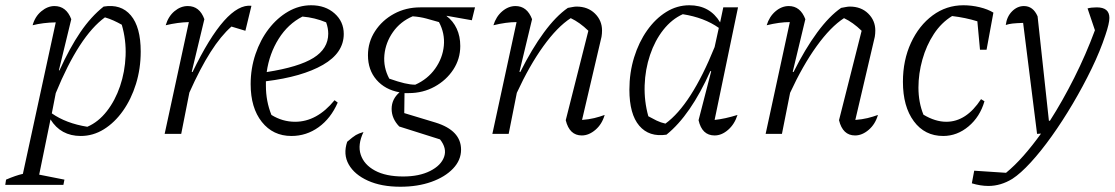

<svg xmlns="http://www.w3.org/2000/svg" viewBox="-66 -509 4239 730"><path d="M-46 194 -43 174Q-6 158 21 152L146 -424Q97 -423 58 -413Q67 -446 91 -466Q115 -486 141 -486Q186 -486 205 -436L158 -242L160 -241Q199 -327 239.5 -386.5Q280 -446 328 -484Q394 -495 431.5 -450.5Q469 -406 469 -313Q469 -248 451 -190Q433 -132 401.5 -87.5Q370 -43 329 -17.5Q288 8 241 8Q165 8 126 -55L83 155L179 174L175 194ZM131 -78Q185 -40 266 -27Q308 -45 340 -86Q372 -127 390.5 -181.5Q409 -236 411.5 -296.5Q414 -357 397 -415Q381 -424 365.5 -431Q350 -438 333 -443Q235 -372 146 -155Z M560 0 652 -425Q610 -424 564 -413Q574 -447 597.5 -466.5Q621 -486 648 -486Q693 -486 711 -436L663 -236L666 -235Q793 -498 890 -487L867 -392L814 -408Q774 -373 734.5 -311Q695 -249 654 -157L623 0Z M1042 8Q972 8 929.5 -45.5Q887 -99 887 -189Q887 -249 905.5 -303.5Q924 -358 956 -399.5Q988 -441 1029.5 -465Q1071 -489 1117 -489Q1171 -489 1206 -458Q1241 -427 1241 -380Q1241 -308 1162 -262.5Q1083 -217 945 -200Q945 -191 945 -183Q945 -124 966 -72Q1008 -46 1056 -46Q1139 -46 1206 -128L1218 -119Q1192 -59 1145.5 -25.5Q1099 8 1042 8ZM1182 -381Q1182 -402 1174 -424Q1131 -442 1084 -446Q1029 -418 993.5 -361.5Q958 -305 948 -235Q1070 -254 1126 -289Q1182 -324 1182 -381Z M1488 -155Q1480 -155 1472 -155L1471 -79L1590 -43Q1687 -13 1687 60Q1687 100 1656.5 132Q1626 164 1574 182.5Q1522 201 1456 201Q1384 201 1333 178Q1282 155 1260 116.5Q1238 78 1254 30Q1276 11 1287 4.5Q1298 -2 1316 -7Q1293 41 1305.5 79Q1318 117 1359.5 139.5Q1401 162 1467 162Q1528 162 1569.5 141Q1611 120 1622.5 87.5Q1634 55 1607 21L1452 -28Q1423 -58 1423 -95Q1423 -132 1453 -158Q1398 -168 1365.5 -205.5Q1333 -243 1333 -299Q1333 -349 1360 -390.5Q1387 -432 1432 -456.5Q1477 -481 1532 -481H1740L1728 -432L1632 -449V-448Q1657 -429 1670.5 -400Q1684 -371 1684 -334Q1684 -285 1657.5 -244.5Q1631 -204 1586.5 -179.5Q1542 -155 1488 -155ZM1513 -187Q1560 -208 1588.5 -248Q1617 -288 1621.5 -335Q1626 -382 1603 -425Q1579 -432 1555 -438.5Q1531 -445 1503 -447Q1456 -427 1428 -387Q1400 -347 1395.5 -300Q1391 -253 1414 -210Q1448 -198 1471.5 -192.5Q1495 -187 1513 -187Z M1806 0 1898 -425Q1859 -425 1810 -413Q1820 -446 1843.5 -466Q1867 -486 1894 -486Q1938 -486 1957 -436L1909 -236L1912 -235Q1956 -323 2002 -385.5Q2048 -448 2093 -479Q2104 -481 2112 -482.5Q2120 -484 2126 -484Q2169 -484 2196 -457.5Q2223 -431 2223 -393Q2223 -387 2222.5 -381Q2222 -375 2221 -369L2147 -53Q2173 -55 2193.5 -60Q2214 -65 2233 -72Q2223 -37 2198 -15.5Q2173 6 2146 6Q2099 6 2085 -52L2171 -392Q2138 -424 2104 -440Q2053 -407 2000 -333.5Q1947 -260 1899 -156L1868 0Z M2468 3Q2402 13 2364.5 -31Q2327 -75 2327 -168Q2327 -233 2345 -291Q2363 -349 2394.5 -393.5Q2426 -438 2467 -463.5Q2508 -489 2555 -489Q2633 -489 2672 -424L2684 -481H2740L2651 -53Q2690 -57 2738 -72Q2727 -37 2702.5 -15.5Q2678 6 2651 6Q2603 6 2590 -52L2638 -238L2635 -239Q2560 -71 2468 3ZM2399 -67Q2415 -58 2430.5 -50.5Q2446 -43 2464 -39Q2562 -110 2651 -330L2667 -403Q2612 -442 2530 -455Q2488 -436 2456 -395.5Q2424 -355 2405.5 -300Q2387 -245 2385 -184.5Q2383 -124 2399 -67Z M2845 0 2937 -425Q2898 -425 2849 -413Q2859 -446 2882.5 -466Q2906 -486 2933 -486Q2977 -486 2996 -436L2948 -236L2951 -235Q2995 -323 3041 -385.5Q3087 -448 3132 -479Q3143 -481 3151 -482.5Q3159 -484 3165 -484Q3208 -484 3235 -457.5Q3262 -431 3262 -393Q3262 -387 3261.5 -381Q3261 -375 3260 -369L3186 -53Q3212 -55 3232.5 -60Q3253 -65 3272 -72Q3262 -37 3237 -15.5Q3212 6 3185 6Q3138 6 3124 -52L3210 -392Q3177 -424 3143 -440Q3092 -407 3039 -333.5Q2986 -260 2938 -156L2907 0Z M3520 8Q3450 8 3408.5 -48Q3367 -104 3367 -198Q3367 -280 3397.5 -346Q3428 -412 3480 -450.5Q3532 -489 3597 -489Q3628 -489 3659 -481.5Q3690 -474 3711 -461L3685 -320H3660L3650 -428Q3605 -442 3554 -448Q3513 -423 3484.5 -379.5Q3456 -336 3441 -282.5Q3426 -229 3426 -176Q3426 -120 3445 -73Q3490 -46 3532 -46Q3608 -46 3664 -132L3677 -124Q3660 -65 3616.5 -28.5Q3573 8 3520 8Z M3877 0 3824 -422Q3797 -421 3783.5 -419.5Q3770 -418 3758 -414Q3762 -446 3782 -466Q3802 -486 3827 -486Q3862 -486 3879 -447L3922 -50H3926Q3974 -125 4018.5 -213.5Q4063 -302 4097 -394L4069 -477Q4083 -481 4104 -481Q4152 -481 4152 -441Q4152 -420 4137 -376Q4117 -315 4084.5 -248Q4052 -181 4013 -115Q3974 -49 3933 8.5Q3892 66 3853 108.5Q3814 151 3783 171Q3739 198 3692 198Q3662 198 3629 188L3638 140L3759 148Q3792 121 3825.5 83Q3859 45 3892 -1Z"/></svg>

Font: Piazzolla Light
Style: Italic
Weight: 300
Italic angle: -11.3°
Designer: Juan Pablo del Peral
Foundry: Huerta Tipografica
Version: Version 1.330